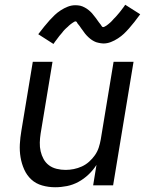

<svg xmlns="http://www.w3.org/2000/svg" viewBox="-20 -780 640 808"><path d="M212 8Q184 8 157.5 0.5Q131 -7 112 -24.5Q93 -42 82 -66.5Q71 -91 66.5 -118Q62 -145 63.5 -173Q65 -201 70 -230L118 -520H201L151 -218Q148 -199 147.5 -180Q147 -161 151 -143.5Q155 -126 163.5 -110.5Q172 -95 186 -84.5Q200 -74 218.5 -69.5Q237 -65 256 -65Q273 -65 290.5 -68.5Q308 -72 324.5 -79.5Q341 -87 355 -99.5Q369 -112 379.5 -127Q390 -142 395.5 -159Q401 -176 404 -193L458 -520H542L456 0H372L386 -86Q372 -64 352.5 -45.5Q333 -27 310 -14.5Q287 -2 262 3Q237 8 212 8ZM205 -595 141 -636Q154 -653 166 -668Q178 -683 189 -695Q200 -707 210.5 -717Q221 -727 235.5 -736.5Q250 -746 265.5 -752Q281 -758 297 -758Q302 -758 307.5 -757.5Q313 -757 317.5 -756Q322 -755 327 -753Q332 -751 336.5 -748.5Q341 -746 345 -743.5Q349 -741 352.5 -738Q356 -735 360 -731.5Q364 -728 367 -724.5Q370 -721 373 -717Q376 -713 379 -709.5Q382 -706 384.5 -702.5Q387 -699 390.5 -694Q394 -689 397 -685Q400 -681 403 -677.5Q406 -674 408 -670Q410 -666 414 -666Q417 -666 420.5 -668Q424 -670 427.5 -672Q431 -674 435.5 -678Q440 -682 442 -683.5Q444 -685 446 -687Q448 -689 450.5 -691.5Q453 -694 455 -696.5Q457 -699 459.5 -701.5Q462 -704 465 -707Q468 -710 470.5 -713Q473 -716 476 -719.5Q479 -723 482 -726.5Q485 -730 488 -734Q491 -738 494 -742Q497 -746 500.5 -750.5Q504 -755 507 -760L570 -720Q557 -702 545.5 -687.5Q534 -673 523 -660.5Q512 -648 501.5 -638Q491 -628 476.5 -618.5Q462 -609 446.5 -603Q431 -597 415 -597Q410 -597 404.5 -598Q399 -599 394 -600Q389 -601 384.5 -602.5Q380 -604 375.5 -606.5Q371 -609 367 -611.5Q363 -614 359.5 -617Q356 -620 352 -623.5Q348 -627 344.5 -631Q341 -635 338 -638.5Q335 -642 332.5 -646Q330 -650 327.5 -653Q325 -656 321.5 -661Q318 -666 315 -670.5Q312 -675 309 -678Q306 -681 304 -685.5Q302 -690 297 -690Q295 -690 291 -687.5Q287 -685 284 -683Q281 -681 276.5 -677.5Q272 -674 270 -672Q268 -670 266 -668Q264 -666 261.5 -664Q259 -662 256.5 -659.5Q254 -657 251.5 -654.5Q249 -652 246.5 -649Q244 -646 241.5 -642.5Q239 -639 236 -636Q233 -633 230 -629Q227 -625 224 -621Q221 -617 218 -613Q215 -609 211.5 -604.5Q208 -600 205 -595Z"/></svg>

Font: Iosevka SS04 Extended Oblique
Style: Regular
Weight: 400
Width: 7
Italic angle: -9°
Monospace: yes
Designer: Belleve Invis
Foundry: Belleve Invis
Version: Version 19.0.0; ttfautohint (v1.8.4)